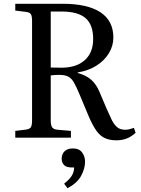

<svg xmlns="http://www.w3.org/2000/svg" viewBox="-20 -730 750 1018"><path d="M598 14Q562 14 536.5 2.5Q511 -9 491 -37Q471 -65 450 -114L402 -229Q386 -267 373.5 -290Q361 -313 343.5 -323Q326 -333 294 -333Q267 -333 249 -330V-92Q249 -66 256.5 -55Q264 -44 286 -42L356 -36V0H61V-36L119 -43Q138 -46 144 -56Q150 -66 150 -94V-620Q150 -645 143.5 -655Q137 -665 117 -667L61 -674V-710H312Q444 -710 512.5 -665Q581 -620 581 -531Q581 -487 557.5 -448Q534 -409 491.5 -382Q449 -355 392 -346V-343Q436 -331 463 -307.5Q490 -284 507 -244L543 -159Q558 -125 570.5 -98.5Q583 -72 599.5 -57Q616 -42 644 -42Q655 -42 665.5 -44.5Q676 -47 690 -52L699 -26Q657 14 598 14ZM305 -371Q385 -371 429.5 -411Q474 -451 474 -523Q474 -599 433.5 -634Q393 -669 305 -669H249V-372Q268 -372 281 -371.5Q294 -371 305 -371ZM338 268 320 244Q352 218 362.5 198.5Q373 179 373 158H362Q331 158 319 144.5Q307 131 307 111Q307 87 322.5 72Q338 57 366 57Q400 57 415.5 78.5Q431 100 431 127Q431 164 410 202.5Q389 241 338 268Z"/></svg>

Font: Literata 36pt
Style: Regular
Weight: 400
Designer: Latin by Veronika Burian and Jose Scaglione. Greek by Irene Vlachou. Cyrillic by Vera Evstafieva.
Foundry: TypeTogether
Version: Version 3.002